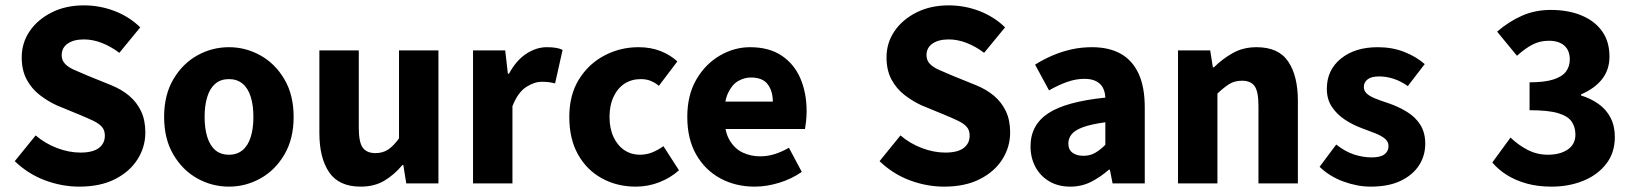

<svg xmlns="http://www.w3.org/2000/svg" viewBox="-20 -684 6091 716"><path d="M276 12Q211 12 148 -11.5Q85 -35 35 -83L113 -179Q148 -149 192.5 -132Q237 -115 280 -115Q326 -115 348.5 -132Q371 -149 371 -178Q371 -199 359.5 -211.5Q348 -224 327 -234Q306 -244 277 -256L192 -291Q159 -306 128.5 -329.5Q98 -353 79.5 -387.5Q61 -422 61 -470Q61 -524 90.5 -567.5Q120 -611 172.5 -637.5Q225 -664 293 -664Q352 -664 407 -643Q462 -622 503 -582L425 -487Q393 -511 359.5 -524Q326 -537 293 -537Q255 -537 232.5 -521.5Q210 -506 210 -478Q210 -459 223 -445.5Q236 -432 259 -422.5Q282 -413 309 -401L393 -367Q433 -351 461.5 -327Q490 -303 506 -269.5Q522 -236 522 -190Q522 -136 493 -90Q464 -44 409 -16Q354 12 276 12Z M834 12Q771 12 716 -18.5Q661 -49 626.5 -107.5Q592 -166 592 -248Q592 -330 626.5 -388.5Q661 -447 716 -477.5Q771 -508 834 -508Q896 -508 951 -477.5Q1006 -447 1040.5 -388.5Q1075 -330 1075 -248Q1075 -166 1040.5 -107.5Q1006 -49 951 -18.5Q896 12 834 12ZM834 -107Q864 -107 884.5 -124Q905 -141 915 -173Q925 -205 925 -248Q925 -291 915 -323Q905 -355 884.5 -372Q864 -389 834 -389Q803 -389 783 -372Q763 -355 753 -323Q743 -291 743 -248Q743 -205 753 -173Q763 -141 783 -124Q803 -107 834 -107Z M1325 12Q1244 12 1207.5 -41.5Q1171 -95 1171 -188V-496H1318V-207Q1318 -153 1333 -133Q1348 -113 1380 -113Q1407 -113 1427 -126Q1447 -139 1468 -168V-496H1615V0H1495L1484 -69H1481Q1450 -32 1413 -10Q1376 12 1325 12Z M1744 0V-496H1864L1874 -409H1878Q1905 -459 1942.5 -483.5Q1980 -508 2019 -508Q2040 -508 2054 -505.5Q2068 -503 2078 -498L2050 -373Q2038 -376 2027 -377.5Q2016 -379 2000 -379Q1972 -379 1941.5 -359Q1911 -339 1891 -288V0Z M2351 12Q2281 12 2224.5 -19Q2168 -50 2135.5 -108Q2103 -166 2103 -248Q2103 -330 2139 -388Q2175 -446 2234 -477Q2293 -508 2361 -508Q2407 -508 2443.5 -493.5Q2480 -479 2506 -455L2437 -364Q2424 -375 2407.5 -382Q2391 -389 2370 -389Q2335 -389 2309 -372Q2283 -355 2268 -323Q2253 -291 2253 -248Q2253 -205 2268 -173Q2283 -141 2308.5 -124Q2334 -107 2366 -107Q2391 -107 2413 -116Q2435 -125 2454 -139L2512 -49Q2481 -21 2439 -4.5Q2397 12 2351 12Z M2794 12Q2723 12 2666 -19Q2609 -50 2576 -108Q2543 -166 2543 -248Q2543 -329 2576.5 -387Q2610 -445 2664 -476.5Q2718 -508 2777 -508Q2848 -508 2895 -476.5Q2942 -445 2965 -391Q2988 -337 2988 -270Q2988 -251 2986 -232.5Q2984 -214 2982 -203H2657L2655 -305H2862Q2862 -344 2843 -369.5Q2824 -395 2780 -395Q2756 -395 2733 -382Q2710 -369 2695 -337Q2680 -305 2681 -248Q2682 -192 2701.5 -160Q2721 -128 2751 -114.5Q2781 -101 2814 -101Q2843 -101 2869.5 -109.5Q2896 -118 2922 -133L2970 -43Q2933 -17 2886 -2.5Q2839 12 2794 12Z M3501 12Q3436 12 3373 -11.5Q3310 -35 3260 -83L3338 -179Q3373 -149 3417.5 -132Q3462 -115 3505 -115Q3551 -115 3573.5 -132Q3596 -149 3596 -178Q3596 -199 3584.5 -211.5Q3573 -224 3552 -234Q3531 -244 3502 -256L3417 -291Q3384 -306 3353.5 -329.5Q3323 -353 3304.5 -387.5Q3286 -422 3286 -470Q3286 -524 3315.5 -567.5Q3345 -611 3397.5 -637.5Q3450 -664 3518 -664Q3577 -664 3632 -643Q3687 -622 3728 -582L3650 -487Q3618 -511 3584.5 -524Q3551 -537 3518 -537Q3480 -537 3457.5 -521.5Q3435 -506 3435 -478Q3435 -459 3448 -445.5Q3461 -432 3484 -422.5Q3507 -413 3534 -401L3618 -367Q3658 -351 3686.5 -327Q3715 -303 3731 -269.5Q3747 -236 3747 -190Q3747 -136 3718 -90Q3689 -44 3634 -16Q3579 12 3501 12Z M3971 12Q3926 12 3892.5 -8Q3859 -28 3841 -62Q3823 -96 3823 -138Q3823 -218 3889 -261.5Q3955 -305 4102 -320Q4101 -342 4092.5 -357.5Q4084 -373 4067 -381.5Q4050 -390 4024 -390Q3993 -390 3961 -379Q3929 -368 3892 -347L3840 -443Q3872 -463 3906 -477.5Q3940 -492 3976.5 -500Q4013 -508 4052 -508Q4116 -508 4159.5 -483.5Q4203 -459 4226 -409.5Q4249 -360 4249 -283V0H4129L4119 -51H4115Q4083 -23 4048 -5.5Q4013 12 3971 12ZM4020 -103Q4045 -103 4064 -114Q4083 -125 4102 -144V-228Q4050 -221 4019.5 -210Q3989 -199 3976.5 -183.5Q3964 -168 3964 -149Q3964 -126 3979.5 -114.5Q3995 -103 4020 -103Z M4373 0V-496H4493L4503 -433H4507Q4538 -464 4577 -486Q4616 -508 4666 -508Q4748 -508 4784 -454.5Q4820 -401 4820 -308V0H4673V-289Q4673 -343 4658.5 -363Q4644 -383 4612 -383Q4584 -383 4564 -370.5Q4544 -358 4520 -335V0Z M5091 12Q5042 12 4990 -7Q4938 -26 4901 -62L4963 -145Q4997 -118 5030.5 -107.5Q5064 -97 5095 -97Q5128 -97 5143 -108.5Q5158 -120 5158 -139Q5158 -156 5144.5 -167Q5131 -178 5109.5 -186.5Q5088 -195 5061 -205Q5025 -218 4995 -238Q4965 -258 4946.5 -286Q4928 -314 4928 -353Q4928 -423 4980.5 -465.5Q5033 -508 5118 -508Q5172 -508 5216.5 -490.5Q5261 -473 5293 -445L5230 -363Q5203 -382 5176 -390.5Q5149 -399 5123 -399Q5094 -399 5080 -388Q5066 -377 5066 -360Q5066 -346 5076 -336Q5086 -326 5106.5 -317.5Q5127 -309 5158 -299Q5196 -286 5227.5 -266.5Q5259 -247 5277 -218Q5295 -189 5295 -148Q5295 -103 5271.5 -67Q5248 -31 5203 -9.5Q5158 12 5091 12Z M5766 12Q5715 12 5673.5 0.5Q5632 -11 5600 -31Q5568 -51 5545 -78L5613 -171Q5642 -143 5677 -125Q5712 -107 5752 -107Q5798 -107 5826.5 -126.5Q5855 -146 5855 -182Q5855 -210 5841 -230.5Q5827 -251 5790.5 -262Q5754 -273 5684 -273V-377Q5741 -377 5774 -388Q5807 -399 5820.5 -418Q5834 -437 5834 -462Q5834 -496 5813.5 -514Q5793 -532 5756 -532Q5722 -532 5694.5 -517.5Q5667 -503 5637 -476L5563 -566Q5607 -604 5656 -625.5Q5705 -647 5763 -647Q5828 -647 5877.5 -626.5Q5927 -606 5954.5 -567.5Q5982 -529 5982 -473Q5982 -424 5954.5 -389Q5927 -354 5876 -332V-328Q5912 -317 5941 -296.5Q5970 -276 5986 -245Q6002 -214 6002 -173Q6002 -114 5969.5 -72.5Q5937 -31 5883.5 -9.5Q5830 12 5766 12Z"/></svg>

Font: Source Sans 3
Style: Bold
Weight: 700
Designer: Paul D. Hunt
Foundry: Adobe
Version: Version 3.052;hotconv 1.1.0;makeotfexe 2.6.0